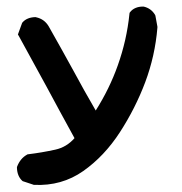

<svg xmlns="http://www.w3.org/2000/svg" viewBox="-20 -416 540 570"><path d="M79.1 132.3 49.8 122.6 47.9 122.1 45.9 120.6Q31.2 106.9 30.3 82.5V80.6L30.8 78.6Q40 54.7 59.6 43.5L61 42.5L63.5 42Q104 37.1 144 28.3Q177.7 21 201.2 -5.9Q157.7 -85 118.2 -158.7Q77.1 -234.4 35.6 -309.6L33.2 -313.5L34.7 -317.9L45.4 -347.2L46.4 -349.1L47.4 -350.1Q60.1 -364.3 84.5 -365.2H85.9L87.4 -364.7Q111.8 -359.4 124.5 -337.9Q161.6 -272.5 197.8 -206.5Q229.5 -147.5 264.2 -87.9Q305.2 -152.8 329.6 -221.7Q356.4 -296.9 364.3 -375L364.7 -377.9L366.2 -379.9Q372.6 -388.2 382.3 -392.3Q392.1 -396.5 404.3 -396.5H405.3H406.2Q428.2 -391.6 439.9 -372.6L440.9 -370.6L441.4 -369.1L447.3 -336.9V-335.4V-334Q440.4 -250 411.1 -171.9Q381.8 -94.2 335.9 -23.4Q289.6 47.9 227.1 91.8Q163.1 136.7 81.5 132.8H80.1Z"/></svg>

Font: NaikaiFont
Style: Bold
Weight: 700
Version: Version 1.89